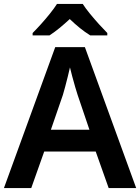

<svg xmlns="http://www.w3.org/2000/svg" viewBox="-20 -957 714 977"><path d="M533 0 467 -186H205L139 0H0L261 -717H412L673 0ZM375 -474Q371 -486 363 -513Q355 -540 347.5 -568.5Q340 -597 336 -614Q331 -592 324.5 -565.5Q318 -539 311.5 -515Q305 -491 300 -474L239 -297H435ZM401 -937Q415 -915 437.5 -887.5Q460 -860 484 -833.5Q508 -807 526 -789V-777H439Q413 -793 387 -814Q361 -835 335 -860Q308 -835 283 -814.5Q258 -794 232 -777H146V-789Q165 -808 188.5 -834Q212 -860 234 -887.5Q256 -915 270 -937Z"/></svg>

Font: Noto Sans Syriac Eastern SemiBold
Style: Regular
Weight: 600
Designer: Patrick Giasson and the Monotype Design Team
Foundry: Monotype Imaging Inc.
Version: Version 3.001